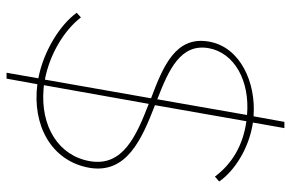

<svg xmlns="http://www.w3.org/2000/svg" viewBox="-171 -644 888 586"><g transform="rotate(90 273.0 -351.0)"><path d="M220 73 237 -21C362 -5 471 -63 492 -179C512 -294 404 -340 301 -380L350 -659C423 -649 479 -616 519 -563L534 -576C502 -622 434 -667 354 -679L371 -775H352L335 -681H332C234 -688 124 -642 107 -545C89 -443 182 -405 280 -368L223 -44C148 -58 74 -101 33 -154L19 -141C55 -91 135 -40 219 -24L202 73ZM127 -544C141 -622 226 -670 331 -661L283 -387C193 -422 112 -458 127 -544ZM240 -41 297 -361C395 -323 489 -282 472 -182C456 -86 366 -30 251 -40Z"/></g></svg>

Font: Fixel Display 20240404 Thin
Style: Italic
Weight: 100
Italic angle: -10°
Designer: AlfaBravo + MacPaw
Foundry: Kyrylo Tkachov, Marchela Mozhyna, Serhii Makarenko, Maria Weinstein, Zakhar Kryvoshyya
Version: Version 1.211;Glyphs 3.2 (3225)